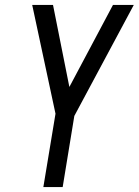

<svg xmlns="http://www.w3.org/2000/svg" viewBox="-20 -755 560 775"><path d="M155 0 204 -296 110 -735H194L260 -404L436 -735H520L280 -287L233 0Z"/></svg>

Font: Iosevka Algr
Style: Italic
Weight: 400
Italic angle: -9°
Monospace: yes
Designer: Belleve Invis
Foundry: Belleve Invis
Version: Version 26.0.2; ttfautohint (v1.8.3)